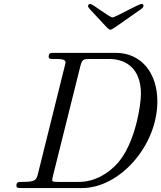

<svg xmlns="http://www.w3.org/2000/svg" viewBox="-20 -950 815 970"><path d="M425 -920C425 -911 426 -912 509 -823C517 -815 528 -800 538 -800C547 -800 571 -819 690 -902C699 -908 705 -914 705 -921C705 -927 700 -930 695 -930C680 -930 562 -862 549 -862C532 -862 450 -930 435 -930C429 -930 425 -925 425 -920ZM63 -12C63 0 72 0 88 0H395C584 0 775 -213 775 -438C775 -581 694 -683 565 -683H253C237 -683 226 -683 226 -664C226 -652 234 -652 253 -652C284 -652 311 -652 311 -635C311 -632 311 -630 307 -616L172 -73C164 -39 158 -31 90 -31C74 -31 63 -31 63 -12ZM244 -41C244 -47 247 -57 248 -63L386 -616C395 -651 402 -652 435 -652H532C613 -652 692 -607 692 -476C692 -417 663 -230 578 -130C529 -73 458 -31 378 -31H275C244 -31 244 -34 244 -41Z"/></svg>

Font: CMU Serif
Style: Italic
Weight: 500
Italic angle: -14.04°
Version: Version 0.7.0